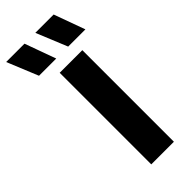

<svg xmlns="http://www.w3.org/2000/svg" viewBox="-342 -843 882 882"><g transform="rotate(-45 98.5 -402.0)"><path d="M56.3 0V-595H203.3V0ZM169 -652.5 106.9 -803.9H226L280.9 -652.5ZM-20.5 -652.5 -82.6 -803.9H36.5L91.4 -652.5Z"/></g></svg>

Font: Encode Sans SC Condensed Thin
Style: Regular
Weight: 100
Width: 3
Designer: Multiple Designers
Foundry: Impallari Type
Version: Version 3.002